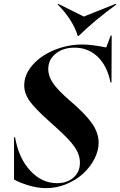

<svg xmlns="http://www.w3.org/2000/svg" viewBox="-20 -952 616 983"><path d="M523.9 -709 546.9 -770H551.8L550.8 -529.8H545.9Q528.3 -615.7 479.7 -661.9Q431.2 -708 361.8 -708Q302.7 -708 264.9 -677.2Q227.1 -646.5 227.1 -598.1Q227.1 -561.5 251.7 -525.9Q276.4 -490.2 333 -440.9Q412.1 -374 448.5 -324Q484.9 -273.9 484.9 -221.2Q484.9 -180.2 463.4 -138.4Q441.9 -96.7 406.2 -63.7Q370.6 -30.8 320.3 -9.8Q270 11.2 216.8 11.2Q173.3 11.2 126.7 -2.7Q80.1 -16.6 51.8 -33.2V-249H57.1Q75.7 -142.1 135 -78.1Q194.3 -14.2 272 -14.2Q323.2 -14.2 356.2 -42.7Q389.2 -71.3 389.2 -119.1Q389.2 -159.2 363 -198Q336.9 -236.8 272 -294.9L230 -333Q159.7 -395.5 131.8 -434.6Q104 -473.6 104 -515.1Q104 -570.3 146.5 -618.9Q189 -667.5 257.8 -695.8Q326.7 -724.1 401.9 -724.1Q448.2 -724.1 523.9 -709ZM274.9 -929.2 278.8 -932.1 409.2 -867.2 571.8 -932.1 576.2 -929.2Q466.8 -850.1 382.8 -768.1H377.9Q367.2 -806.6 339.6 -849.9Q312 -893.1 274.9 -929.2Z"/></svg>

Font: Nyght Serif Medium Italic
Style: Regular
Weight: 500
Italic angle: -16°
Designer: Maksym Kobuzan
Version: Version 0.410;Glyphs 3.1.2 (3151)